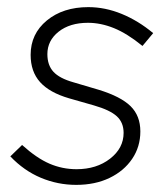

<svg xmlns="http://www.w3.org/2000/svg" viewBox="-20 -509 467 539"><path d="M194 10Q142 10 94.5 -10Q47 -30 9 -70L42 -102Q83 -65 119 -49.5Q155 -34 195 -34Q251 -34 289 -63.5Q327 -93 327 -136Q327 -165 308 -182.5Q289 -200 244 -213L174 -233Q119 -249 92.5 -278.5Q66 -308 66 -355Q66 -414 111.5 -451.5Q157 -489 228 -489Q275 -489 321.5 -470Q368 -451 410 -416L380 -380Q337 -415 300 -430Q263 -445 227 -445Q176 -445 144.5 -420Q113 -395 113 -357Q113 -326 130 -307.5Q147 -289 186 -278L257 -257Q319 -238 346.5 -211Q374 -184 374 -140Q374 -97 351 -63Q328 -29 287.5 -9.5Q247 10 194 10Z"/></svg>

Font: Red Hat Text VF
Style: Italic
Weight: 300
Italic angle: -12°
Designer: Pentagram, MCKL
Foundry: Pentagram, MCKL
Version: Version 1.023